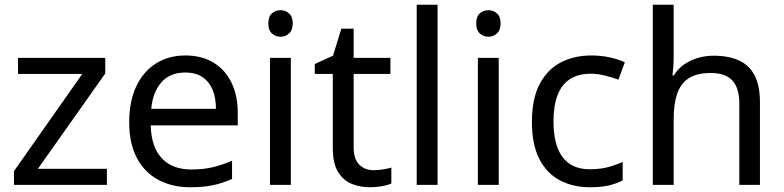

<svg xmlns="http://www.w3.org/2000/svg" viewBox="-20 -780 3307 810"><path d="M431 0H39V-58L327 -468H56V-536H424V-470L140 -68H431Z M762 -546Q831 -546 880.5 -516Q930 -486 956.5 -431.5Q983 -377 983 -304V-251H616Q618 -160 662.5 -112.5Q707 -65 787 -65Q838 -65 877.5 -74.5Q917 -84 959 -102V-25Q918 -7 878 1.5Q838 10 783 10Q707 10 648.5 -21Q590 -52 557.5 -113.5Q525 -175 525 -264Q525 -352 554.5 -415Q584 -478 637.5 -512Q691 -546 762 -546ZM761 -474Q698 -474 661.5 -433.5Q625 -393 618 -321H891Q891 -367 877 -401Q863 -435 834.5 -454.5Q806 -474 761 -474Z M1207 -536V0H1119V-536ZM1164 -737Q1184 -737 1199.5 -723.5Q1215 -710 1215 -681Q1215 -653 1199.5 -639Q1184 -625 1164 -625Q1142 -625 1127 -639Q1112 -653 1112 -681Q1112 -710 1127 -723.5Q1142 -737 1164 -737Z M1556 -62Q1576 -62 1597 -65.5Q1618 -69 1631 -73V-6Q1617 1 1591 5.5Q1565 10 1541 10Q1499 10 1463.5 -4.5Q1428 -19 1406 -55Q1384 -91 1384 -156V-468H1308V-510L1385 -545L1420 -659H1472V-536H1627V-468H1472V-158Q1472 -109 1495.5 -85.5Q1519 -62 1556 -62Z M1826 0H1738V-760H1826Z M2084 -536V0H1996V-536ZM2041 -737Q2061 -737 2076.5 -723.5Q2092 -710 2092 -681Q2092 -653 2076.5 -639Q2061 -625 2041 -625Q2019 -625 2004 -639Q1989 -653 1989 -681Q1989 -710 2004 -723.5Q2019 -737 2041 -737Z M2469 10Q2398 10 2342.5 -19Q2287 -48 2255.5 -109Q2224 -170 2224 -265Q2224 -364 2257 -426Q2290 -488 2346.5 -517Q2403 -546 2475 -546Q2516 -546 2554 -537.5Q2592 -529 2616 -517L2589 -444Q2565 -453 2533 -461Q2501 -469 2473 -469Q2419 -469 2384 -446Q2349 -423 2332 -378Q2315 -333 2315 -266Q2315 -202 2332 -157Q2349 -112 2383 -89Q2417 -66 2468 -66Q2512 -66 2545.5 -75Q2579 -84 2607 -97V-19Q2580 -5 2547.5 2.5Q2515 10 2469 10Z M2822 -537Q2822 -518 2820.5 -498Q2819 -478 2817 -462H2823Q2840 -490 2866 -508Q2892 -526 2924 -535.5Q2956 -545 2990 -545Q3055 -545 3098.5 -524.5Q3142 -504 3164 -461Q3186 -418 3186 -349V0H3099V-343Q3099 -408 3070 -440Q3041 -472 2979 -472Q2919 -472 2885 -449.5Q2851 -427 2836.5 -383.5Q2822 -340 2822 -277V0H2734V-760H2822Z"/></svg>

Font: Noto Sans Khmer
Style: Regular
Weight: 400
Designer: Danh Hong and the Monotype Design Team
Foundry: Monotype Imaging Inc.
Version: Version 2.003